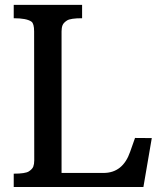

<svg xmlns="http://www.w3.org/2000/svg" viewBox="-20 -752 663 772"><path d="M35.2 -53.7Q81.5 -53.7 95.7 -62.7Q109.9 -71.8 113.8 -82Q117.7 -92.3 117.7 -106.9L117.2 -625.5Q117.2 -657.2 106.4 -665Q86.9 -678.7 35.2 -678.7V-732.4H310.1V-678.7Q263.7 -678.7 249.5 -669.7Q235.4 -660.6 231.4 -650.4Q227.5 -640.1 227.5 -625.5V-56.6H396Q474.1 -56.6 503.4 -142.1L522.9 -197.3L590.3 -196.8L556.6 0H35.2Z"/></svg>

Font: Arbutus Slab
Style: Regular
Weight: 400
Designer: Karolina Lach
Foundry: Karolina Lach
Version: Version 1.001; ttfautohint (v0.92) -l 10 -r 16 -G 200 -x 7 -